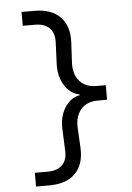

<svg xmlns="http://www.w3.org/2000/svg" viewBox="-62 -836 725 1052"><g transform="rotate(-5 300.0 -310.0)"><path d="M375 -308.1V-312Q323.2 -321.8 292 -372.6Q260.7 -423.3 264.2 -492.2L269 -606Q272 -657.7 244.6 -685.8Q217.3 -713.9 164.1 -713.9H97.2V-790H167Q260.7 -790 309.6 -740.2Q358.4 -690.4 354 -600.1L348.1 -488.8Q345.2 -424.8 378.2 -387.5Q411.1 -350.1 470.2 -350.1H522V-270H470.2Q411.1 -270 378.2 -232.4Q345.2 -194.8 348.1 -130.9L354 -20Q358.4 70.3 309.6 120.1Q260.7 169.9 167 169.9H92.8V94.2H164.1Q217.3 94.2 244.6 65.9Q272 37.6 269 -14.2L264.2 -127.9Q260.3 -196.8 291.5 -247.6Q322.8 -298.3 375 -308.1Z"/></g></svg>

Font: CommitMono
Style: Regular
Weight: 400
Monospace: yes
Designer: Eigil Nikolajsen
Foundry: Eigil Nikolajsen
Version: Version 1.143